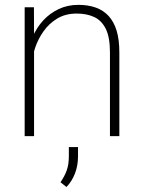

<svg xmlns="http://www.w3.org/2000/svg" viewBox="-20 -558 588 787"><path d="M119.6 -415.5V0H81.1V-528.3H119.1ZM112.3 -304.7 93.3 -327.1Q97.7 -369.1 114 -407.2Q130.4 -445.3 157.5 -474.6Q184.6 -503.9 220.9 -521Q257.3 -538.1 301.3 -538.1Q340.8 -538.1 372.1 -527.1Q403.3 -516.1 425 -492.7Q446.8 -469.2 458 -432.4Q469.2 -395.5 469.2 -342.8V0H430.7V-342.8Q430.7 -405.3 413.6 -439.7Q396.5 -474.1 366 -488.3Q335.4 -502.4 294.9 -502.4Q248 -502.4 214.1 -481.7Q180.2 -460.9 158.2 -429.4Q136.2 -397.9 124.8 -364.3Q113.3 -330.6 112.3 -304.7ZM299.8 44.9V82.5Q299.8 121.1 287.1 153.6Q274.4 186 252.4 208.5L228 189Q245.1 164.1 253.7 139.9Q262.2 115.7 262.2 83.5V44.9Z"/></svg>

Font: Roboto ExtraLight
Style: Regular
Weight: 250
Designer: Christian Robertson
Foundry: Google
Version: Version 3.009; 2024